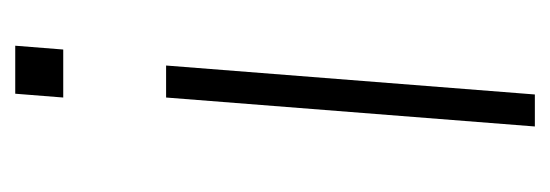

<svg xmlns="http://www.w3.org/2000/svg" viewBox="-255 -467 722 252"><g transform="rotate(-90 106.0 -341.0)"><path d="M108 0H66L104 -484H146ZM104 -619 109 -682H172L167 -619Z"/></g></svg>

Font: Iunito ExtraLight
Style: Italic
Weight: 200
Italic angle: -4.541°
Designer: Vernon Adams
Foundry: Vernon Adams
Version: Version 2.001;November 30, 2019;FontCreator 12.0.0.2547 64-b